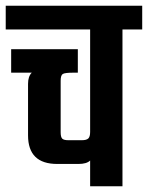

<svg xmlns="http://www.w3.org/2000/svg" viewBox="-41 -651 517 671"><path d="M456 -631V-548H387V0H274V-90Q262 -78 233 -78H159Q57 -78 57 -178V-358Q57 -384 70 -397H-2V-479H231V-397H215Q186 -397 178.5 -392.5Q171 -388 171 -369V-189Q171 -172 176.5 -166.5Q182 -161 198 -161H245Q261 -161 267.5 -167Q274 -173 274 -190V-548H-21V-631Z"/></svg>

Font: Teko Medium
Style: Regular
Weight: 500
Designer: Manushi Parikh, Jonny Pinhorn
Foundry: Indian Type Foundry
Version: Version 1.106;PS 1.0;hotconv 1.0.78;makeotf.lib2.5.61930; tt